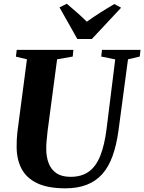

<svg xmlns="http://www.w3.org/2000/svg" viewBox="-20 -1014 784 1044"><path d="M676 -691.5 624.5 -306Q613.5 -225 592 -165.5Q570.5 -106 535.8 -67.2Q501 -28.5 451.2 -9.2Q401.5 10 335.5 10Q240 10 181.8 -18Q123.5 -46 97 -96.8Q70.5 -147.5 70.5 -215.5Q70.5 -234.5 71.2 -254.5Q72 -274.5 74.5 -295.5L126.5 -691.5L66.5 -706L71 -743H379L375.5 -706.5L290.5 -691.5L239 -303.5Q236 -275 233.5 -249.2Q231 -223.5 231.5 -203Q231.5 -161 244.5 -126.8Q257.5 -92.5 286.5 -72.5Q315.5 -52.5 363.5 -52.5Q424 -52.5 463.2 -81Q502.5 -109.5 525.5 -167.5Q548.5 -225.5 559.5 -313.5L606.5 -691L530.5 -706.5L534.5 -743H744L740 -706.5ZM400.5 -802 303.5 -974 343.5 -993.5Q372 -969.5 399.8 -945Q427.5 -920.5 452 -896Q487.5 -921.5 525.8 -945.8Q564 -970 602 -992L638.5 -972L479.5 -802Z"/></svg>

Font: Merriweather 72pt ExtraBold
Style: Italic
Weight: 800
Italic angle: -7.8°
Version: Version 2.101